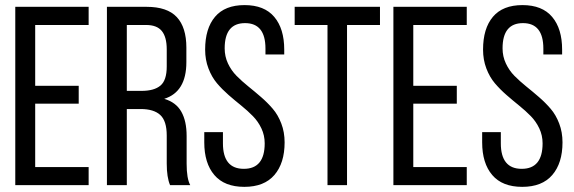

<svg xmlns="http://www.w3.org/2000/svg" viewBox="-20 -727 2256 754"><path d="M118.2 -390.1H289.1V-319.8H118.2V-70.8H328.1V0H40V-700.2H328.1V-628.9H118.2Z M399.9 -700.2H555.7Q636.7 -700.2 674.3 -659.9Q711.9 -619.6 711.9 -540V-482.9Q711.9 -366.2 625 -338.9Q671.4 -325.2 692.1 -288.3Q712.9 -251.5 712.9 -192.9V-84Q712.9 -25.9 727.1 0H647.9Q634.8 -30.3 634.8 -85V-194.8Q634.8 -252 609.4 -275.4Q584 -298.8 532.7 -298.8H478V0H399.9ZM478 -370.1H535.6Q585.4 -370.1 610.1 -390.9Q634.8 -411.6 634.8 -465.8V-533.2Q634.8 -581.5 615.5 -605.2Q596.2 -628.9 553.7 -628.9H478Z M940.4 -707Q1018.1 -707 1057.1 -660.6Q1096.2 -614.3 1096.2 -532.2V-513.2H1022.5V-536.1Q1022.5 -636.2 942.4 -636.2Q862.3 -636.2 862.3 -537.1Q862.3 -505.4 875.2 -477.8Q888.2 -450.2 908.9 -429.2Q929.7 -408.2 954.8 -387.9Q980 -367.7 1005.1 -345.9Q1030.3 -324.2 1051 -300Q1071.8 -275.9 1084.7 -241.9Q1097.7 -208 1097.7 -168Q1097.7 -86.4 1057.6 -39.8Q1017.6 6.8 939.5 6.8Q861.3 6.8 821.8 -39.6Q782.2 -85.9 782.2 -168V-208H855.5V-164.1Q855.5 -64 937.5 -64Q1019.5 -64 1019.5 -164.1Q1019.5 -195.3 1006.6 -222.7Q993.7 -250 973.1 -271Q952.6 -292 927.5 -312.3Q902.3 -332.5 877.4 -354.2Q852.5 -376 832 -400.1Q811.5 -424.3 798.6 -458.3Q785.6 -492.2 785.6 -532.2Q785.6 -615.2 824.5 -661.1Q863.3 -707 940.4 -707Z M1342.8 0H1266.1V-628.9H1137.2V-700.2H1472.2V-628.9H1342.8Z M1603 -390.1H1773.9V-319.8H1603V-70.8H1813V0H1524.9V-700.2H1813V-628.9H1603Z M2031.7 -707Q2109.4 -707 2148.4 -660.6Q2187.5 -614.3 2187.5 -532.2V-513.2H2113.8V-536.1Q2113.8 -636.2 2033.7 -636.2Q1953.6 -636.2 1953.6 -537.1Q1953.6 -505.4 1966.6 -477.8Q1979.5 -450.2 2000.2 -429.2Q2021 -408.2 2046.1 -387.9Q2071.3 -367.7 2096.4 -345.9Q2121.6 -324.2 2142.3 -300Q2163.1 -275.9 2176 -241.9Q2189 -208 2189 -168Q2189 -86.4 2148.9 -39.8Q2108.9 6.8 2030.8 6.8Q1952.6 6.8 1913.1 -39.6Q1873.5 -85.9 1873.5 -168V-208H1946.8V-164.1Q1946.8 -64 2028.8 -64Q2110.8 -64 2110.8 -164.1Q2110.8 -195.3 2097.9 -222.7Q2085 -250 2064.5 -271Q2043.9 -292 2018.8 -312.3Q1993.7 -332.5 1968.8 -354.2Q1943.8 -376 1923.3 -400.1Q1902.8 -424.3 1889.9 -458.3Q1877 -492.2 1877 -532.2Q1877 -615.2 1915.8 -661.1Q1954.6 -707 2031.7 -707Z"/></svg>

Font: Bebas Neue Regular
Style: Regular
Weight: 400
Designer: Ryoichi Tsunekawa
Foundry: Ryoichi Tsunekawa
Version: Version 001.003